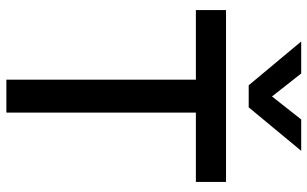

<svg xmlns="http://www.w3.org/2000/svg" viewBox="-206 -784 989 618"><g transform="rotate(90 289.0 -474.5)"><path d="M236 0V-610H12V-707H565V-610H342V0ZM254 -780 113 -949H216L290 -855L364 -949H465L325 -780Z"/></g></svg>

Font: Onest Medium
Style: Regular
Weight: 500
Designer: Dmitri Voloshin, Andrey Kudryavtsev
Foundry: Dmitri Voloshin, Andrey Kudryavtsev
Version: Version 1.000;gftools[0.9.33]